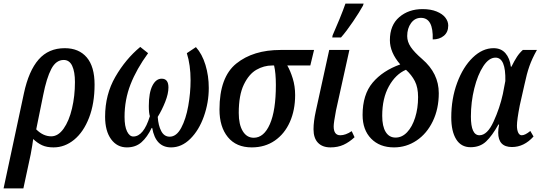

<svg xmlns="http://www.w3.org/2000/svg" viewBox="-53 -816 3029 1076"><path d="M81 -293Q108 -419 163.5 -482.5Q219 -546 310 -546Q389 -546 433 -494.5Q477 -443 477 -342Q477 -236 446 -156Q415 -76 362.5 -33Q310 10 247 10Q209 10 183 -2Q157 -14 133 -37Q129 -4 119 49L78 240H-33ZM367 -356Q367 -414 351.5 -447Q336 -480 304 -480Q261 -480 234.5 -429.5Q208 -379 189 -283L150 -91Q189 -52 234 -52Q273 -52 303.5 -95Q334 -138 350.5 -208Q367 -278 367 -356Z M536 -162Q536 -286 593.5 -385.5Q651 -485 733 -553L777 -518Q712 -429 678.5 -343Q645 -257 645 -161Q645 -108 659 -79.5Q673 -51 694 -51Q752 -51 787 -165Q781 -182 781 -222Q781 -296 801 -335.5Q821 -375 853 -375Q891 -375 891 -326Q891 -291 873 -245.5Q855 -200 831 -161Q834 -113 850.5 -81.5Q867 -50 898 -50Q936 -50 962.5 -99.5Q989 -149 1002 -222.5Q1015 -296 1015 -366Q1015 -452 994 -518L1045 -552Q1080 -513 1098.5 -452Q1117 -391 1117 -323Q1117 -241 1089.5 -163.5Q1062 -86 1013.5 -38Q965 10 906 10Q819 10 800 -99H797Q772 -47 739.5 -18.5Q707 10 658 10Q603 10 569.5 -36Q536 -82 536 -162Z M1177 -202Q1177 -384 1271.5 -460Q1366 -536 1519 -536H1707L1686 -449H1557Q1574 -420 1587.5 -376.5Q1601 -333 1601 -283Q1601 -199 1571.5 -132.5Q1542 -66 1487 -28Q1432 10 1358 10Q1271 10 1224 -47.5Q1177 -105 1177 -202ZM1493 -340Q1493 -407 1483 -449H1472Q1426 -449 1384 -425Q1342 -401 1313.5 -342Q1285 -283 1285 -183Q1285 -118 1307.5 -81Q1330 -44 1369 -44Q1426 -44 1459.5 -120.5Q1493 -197 1493 -340Z M1704 -92Q1704 -135 1717 -194L1792 -536H1905L1830 -197Q1817 -128 1817 -108Q1817 -58 1854 -58Q1884 -58 1918 -81L1934 -47Q1904 -19 1872 -4.5Q1840 10 1799 10Q1754 10 1729 -16Q1704 -42 1704 -92ZM1811 -618Q1828 -656 1849.5 -708.5Q1871 -761 1883 -796H1985L1981 -784Q1962 -749 1925 -694.5Q1888 -640 1858 -606H1809Z M1979 -172Q1979 -286 2035.5 -353Q2092 -420 2190 -455Q2132 -522 2132 -591Q2132 -675 2184.5 -720Q2237 -765 2315 -765Q2361 -765 2394 -751.5Q2427 -738 2443 -717Q2459 -696 2459 -673Q2459 -636 2434.5 -615.5Q2410 -595 2372 -595Q2376 -716 2306 -716Q2272 -716 2250.5 -686.5Q2229 -657 2229 -614Q2229 -582 2249 -552.5Q2269 -523 2313 -485Q2406 -405 2406 -294Q2406 -206 2372.5 -136.5Q2339 -67 2281.5 -28.5Q2224 10 2155 10Q2075 10 2027 -39Q1979 -88 1979 -172ZM2290 -272Q2290 -326 2272 -361Q2254 -396 2222 -425Q2164 -400 2126.5 -332.5Q2089 -265 2089 -167Q2089 -108 2108.5 -76.5Q2128 -45 2164 -45Q2200 -45 2228.5 -75Q2257 -105 2273.5 -157Q2290 -209 2290 -272Z M2476 -158Q2476 -263 2509 -352Q2542 -441 2596.5 -493.5Q2651 -546 2713 -546Q2755 -546 2779.5 -518Q2804 -490 2810 -442H2813Q2830 -476 2844 -497.5Q2858 -519 2877 -536H2956Q2929 -488 2914 -445.5Q2899 -403 2886 -341L2860 -226Q2844 -144 2844 -112Q2844 -88 2851 -73Q2858 -58 2871 -58Q2890 -58 2919 -82L2937 -51Q2884 8 2816 8Q2739 8 2739 -73Q2739 -93 2744 -118H2740Q2705 -55 2671 -23Q2637 9 2584 9Q2531 9 2503.5 -35.5Q2476 -80 2476 -158ZM2765 -289 2779 -362Q2782 -493 2724 -493Q2687 -493 2655.5 -445Q2624 -397 2605 -320.5Q2586 -244 2586 -163Q2586 -58 2634 -58Q2678 -58 2713 -134.5Q2748 -211 2765 -289Z"/></svg>

Font: Noto Serif CondSemiBold
Style: Italic
Weight: 600
Width: 3
Italic angle: -12°
Designer: Monotype Design Team
Foundry: Monotype Imaging Inc.
Version: Version 1.001